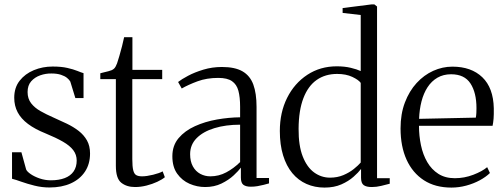

<svg xmlns="http://www.w3.org/2000/svg" viewBox="-20 -839 2281 870"><path d="M204.5 10.5Q169.5 10.5 136.5 2.2Q103.5 -6 77 -15.5Q50.5 -25 34.5 -29V-149H77L98.5 -71Q102.5 -61.5 119.2 -50Q136 -38.5 160.2 -30.2Q184.5 -22 210.5 -22Q247 -22 273.2 -32Q299.5 -42 313.5 -62.2Q327.5 -82.5 327.5 -111.5Q327.5 -138 312 -158.5Q296.5 -179 265.2 -197Q234 -215 186.5 -234.5Q138 -254 106.8 -277.5Q75.5 -301 60 -330.2Q44.5 -359.5 44.5 -396Q44.5 -442 69 -473.2Q93.5 -504.5 133.2 -521Q173 -537.5 218.5 -537.5Q258 -537.5 285.2 -531.2Q312.5 -525 330.2 -517.8Q348 -510.5 358.5 -507.5V-394.5H321.5L298.5 -469.5Q294 -477.5 283.8 -486Q273.5 -494.5 256 -500.2Q238.5 -506 213 -506Q187.5 -506.5 162.5 -497.8Q137.5 -489 121.2 -470.5Q105 -452 105 -422Q105 -392 121 -371.2Q137 -350.5 163.5 -335.5Q190 -320.5 221 -307Q253 -293 283 -278.5Q313 -264 336.5 -245.8Q360 -227.5 374 -202.8Q388 -178 388 -143.5Q388 -96 365.2 -61.5Q342.5 -27 301.2 -8.2Q260 10.5 204.5 10.5Z M592 8.5Q554 8.5 529.5 -11Q505 -30.5 505 -87.5V-480.5H434.5V-507Q440.5 -509 450.8 -511.2Q461 -513.5 471.2 -516.2Q481.5 -519 486 -521Q492.5 -524 496.8 -528Q501 -532 504.2 -538Q507.5 -544 510.5 -552Q514.5 -564 520.8 -585.2Q527 -606.5 533 -629.8Q539 -653 542.5 -670.5H580V-522.5H715V-480.5H579.5V-118Q579.5 -84 583.8 -67.2Q588 -50.5 597.8 -45.2Q607.5 -40 623.5 -40Q644.5 -40 673.8 -47.2Q703 -54.5 717 -62.5L727 -36Q714.5 -25.5 692.5 -15.2Q670.5 -5 644 1.8Q617.5 8.5 592 8.5Z M909.5 8.5Q873 8.5 839 -6.2Q805 -21 783 -51.8Q761 -82.5 761 -131Q761 -179.5 789.2 -213Q817.5 -246.5 863.2 -267.2Q909 -288 963 -297.5Q1017 -307 1068 -307.5V-355.5Q1068 -399 1060.2 -427.8Q1052.5 -456.5 1031.2 -471.2Q1010 -486 969 -486Q916.5 -486 874.8 -470.5Q833 -455 803.5 -438L787 -467.5Q802 -479.5 832 -495.5Q862 -511.5 901.8 -523.5Q941.5 -535.5 985.5 -535.5Q1044.5 -535.5 1078.8 -515.8Q1113 -496 1127.8 -456Q1142.5 -416 1142.5 -354.5V-32.5H1199V-8Q1188.5 -5 1175 -1.5Q1161.5 2 1146.8 4.5Q1132 7 1116.5 7Q1094.5 7 1083 -1.5Q1071.5 -10 1071.5 -34.5V-79.5Q1061.5 -65.5 1039 -44.5Q1016.5 -23.5 983.8 -7.5Q951 8.5 909.5 8.5ZM933 -40Q971.5 -40 1005.2 -58Q1039 -76 1068 -104.5V-274Q1002.5 -274 951.2 -258.2Q900 -242.5 870.8 -212.8Q841.5 -183 841.5 -140.5Q841.5 -107.5 854 -85Q866.5 -62.5 887.5 -51.2Q908.5 -40 933 -40Z M1450.5 11Q1406 11 1368.8 -5.5Q1331.5 -22 1304.5 -54.5Q1277.5 -87 1262.8 -135Q1248 -183 1248 -245.5Q1248 -329.5 1281 -395.5Q1314 -461.5 1372.5 -500Q1431 -538.5 1506 -538.5Q1541 -538.5 1569.2 -531.8Q1597.5 -525 1614.5 -517V-771L1532.5 -780.5V-802.5L1663 -819H1676.5L1688.5 -809.5V-31.5H1746V-6.5Q1729 -2 1707.5 3.2Q1686 8.5 1664.5 8.5Q1640 8.5 1628 -0.2Q1616 -9 1616 -33.5V-73.5Q1604.5 -58 1582 -38Q1559.5 -18 1526.8 -3.5Q1494 11 1450.5 11ZM1475.5 -34Q1508.5 -34 1535.8 -45.5Q1563 -57 1583.2 -73.2Q1603.5 -89.5 1614.5 -102.5V-463.5Q1605 -477 1576.5 -490.5Q1548 -504 1507.5 -504Q1454 -504 1415 -476.8Q1376 -449.5 1354.8 -394.2Q1333.5 -339 1333 -255.5Q1332.5 -179 1351.8 -130Q1371 -81 1403.5 -57.5Q1436 -34 1475.5 -34Z M2025.5 11Q1952 11 1900.8 -22.2Q1849.5 -55.5 1822.2 -115.5Q1795 -175.5 1795 -257Q1795 -323 1814.8 -374.8Q1834.5 -426.5 1867.8 -462.8Q1901 -499 1943 -518Q1985 -537 2030 -537Q2115.5 -537 2165.5 -489Q2215.5 -441 2217.5 -348.5Q2218 -319.5 2216.5 -301.2Q2215 -283 2212 -269H1878.5Q1878.5 -223.5 1887.5 -180.8Q1896.5 -138 1916 -104.5Q1935.5 -71 1966.5 -51.2Q1997.5 -31.5 2041 -31.5Q2084 -31.5 2124.5 -47Q2165 -62.5 2187.5 -81.5L2200 -55Q2181.5 -37 2153.8 -22Q2126 -7 2092.8 2Q2059.5 11 2025.5 11ZM1879 -300.5 2136 -306Q2138 -316 2138.5 -327.5Q2139 -339 2139 -349Q2139 -419 2111.8 -460.8Q2084.5 -502.5 2024 -502.5Q1989 -502.5 1962.2 -487Q1935.5 -471.5 1917.5 -444Q1899.5 -416.5 1890 -379.8Q1880.5 -343 1879 -300.5Z"/></svg>

Font: Merriweather 96pt Light
Style: Regular
Weight: 300
Version: Version 2.100